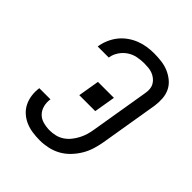

<svg xmlns="http://www.w3.org/2000/svg" viewBox="-206 -873 1012 1012"><g transform="rotate(45 300.0 -367.5)"><path d="M256 8Q228 8 200.5 4Q173 0 149 -10.5Q125 -21 105.5 -38.5Q86 -56 74.5 -79.5Q63 -103 59.5 -130Q56 -157 60 -185H143Q139 -160 145 -136Q151 -112 167 -95.5Q183 -79 207 -72.5Q231 -66 256 -66Q276 -66 297.5 -71Q319 -76 337.5 -88.5Q356 -101 370 -118.5Q384 -136 394 -155.5Q404 -175 410 -195.5Q416 -216 419 -237L473 -562Q476 -578 474.5 -594Q473 -610 465.5 -623Q458 -636 446 -645.5Q434 -655 420 -660.5Q406 -666 390 -667.5Q374 -669 358 -669Q334 -669 308.5 -664Q283 -659 261 -644.5Q239 -630 224 -607.5Q209 -585 205 -561Q205 -560 205 -559.5Q205 -559 205 -558H122Q122 -559 122.5 -560.5Q123 -562 123 -563Q127 -588 138 -613.5Q149 -639 166 -660.5Q183 -682 206 -698.5Q229 -715 254.5 -725Q280 -735 306 -739Q332 -743 358 -743Q386 -743 414 -739.5Q442 -736 466.5 -725.5Q491 -715 511.5 -698Q532 -681 543.5 -657.5Q555 -634 557 -606Q559 -578 555 -550L501 -225Q496 -195 487 -165.5Q478 -136 462 -109Q446 -82 423.5 -58.5Q401 -35 373.5 -20Q346 -5 315.5 1.5Q285 8 256 8ZM235 -308 255 -427H374L354 -308Z"/></g></svg>

Font: Iosevka SS04 Extended
Style: Italic
Weight: 400
Width: 7
Italic angle: -9°
Monospace: yes
Designer: Belleve Invis
Foundry: Belleve Invis
Version: Version 19.0.0; ttfautohint (v1.8.4)